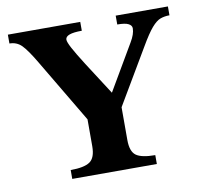

<svg xmlns="http://www.w3.org/2000/svg" viewBox="-70 -674 794 750"><g transform="rotate(-10 327.0 -299.5)"><path d="M642.6 -598.6V-563.5Q623 -563.5 606.7 -557.6Q590.3 -551.8 571.5 -530Q552.7 -508.3 524.9 -460.4L396 -242.2V-112.3Q396 -66.4 417.7 -50.8Q439.5 -35.2 493.2 -35.2V0H157.7V-35.2Q211.4 -35.2 234.1 -50.8Q256.8 -66.4 256.8 -112.3V-218.8L106 -472.7Q75.7 -523.9 56.2 -543.7Q36.6 -563.5 7.8 -563.5V-598.6H294.9V-563.5Q229.5 -563.5 229.5 -539.6Q229.5 -530.3 242.4 -505.9Q255.4 -481.4 285.9 -433.3Q316.4 -385.3 368.7 -304.7L474.6 -485.4Q492.7 -515.6 492.7 -538.6Q492.7 -549.8 479.7 -556.6Q466.8 -563.5 435.5 -563.5V-598.6Z"/></g></svg>

Font: Scheherazade New
Style: Bold
Weight: 700
Designer: SIL International
Foundry: SIL International
Version: Version 4.000